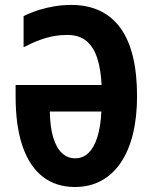

<svg xmlns="http://www.w3.org/2000/svg" viewBox="-20 -745 616 775"><path d="M251 -604Q224.1 -604 197 -599.1Q169.9 -594.2 140.4 -583.5Q110.8 -572.8 75.2 -554.2V-680.2Q106.9 -695.3 138.4 -705.1Q169.9 -714.8 202.1 -720Q234.4 -725.1 267.1 -725.1Q333.5 -725.1 383.3 -701.4Q433.1 -677.7 466.6 -631.3Q500 -585 516.6 -516.1Q533.2 -447.3 533.2 -356.9Q533.2 -272 516.6 -204.3Q500 -136.7 467.8 -88.9Q435.5 -41 388.9 -15.6Q342.3 9.8 282.2 9.8Q206.1 9.8 152.6 -31.7Q99.1 -73.2 71 -154.8Q43 -236.3 43 -356V-401.9H390.1Q387.2 -463.9 372.8 -509.3Q358.4 -554.7 329.1 -579.3Q299.8 -604 251 -604ZM283.2 -106Q314.5 -106 336.9 -127.4Q359.4 -148.9 372.8 -190.9Q386.2 -232.9 389.2 -294.9H181.2Q182.1 -232.9 194.6 -190.9Q207 -148.9 229.7 -127.4Q252.4 -106 283.2 -106Z"/></svg>

Font: Open Sans Condensed
Style: Regular
Weight: 400
Width: 3
Designer: Monotype Design Team
Foundry: Monotype Imaging Inc.
Version: Version 3.000